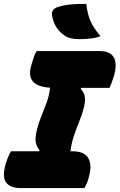

<svg xmlns="http://www.w3.org/2000/svg" viewBox="-39 -961 611 981"><path d="M392 0H68Q-47 0 -10 -123Q-3 -146 3.5 -161Q10 -176 17 -188H161L164 -193Q147 -212 143.5 -236Q140 -260 150 -299Q159 -336 173 -369.5Q187 -403 199.5 -437.5Q212 -472 217 -513Q93 -520 119 -621Q126 -647 132.5 -666Q139 -685 148 -700H472Q522 -700 541 -670Q560 -640 546 -584Q540 -562 533.5 -544Q527 -526 520 -512H377L373 -507Q390 -491 394 -468.5Q398 -446 390 -413Q382 -380 367.5 -344.5Q353 -309 339.5 -269.5Q326 -230 321 -188H331Q390 -188 410.5 -155.5Q431 -123 418 -69Q413 -46 407.5 -31.5Q402 -17 392 0ZM402 -941Q407 -892 423 -854.5Q439 -817 475 -776Q451 -767 421.5 -764Q392 -761 369 -761Q319 -761 296 -776Q266 -795 249.5 -821Q233 -847 227 -881Q224 -895 230.5 -906.5Q237 -918 253 -924Q285 -935 325 -938.5Q365 -942 402 -941Z"/></svg>

Font: Recursive Sn Csl St Blk
Style: Italic
Weight: 900
Italic angle: -15°
Version: Version 1.079;hotconv 1.0.112;makeotfexe 2.5.65598; ttfautoh